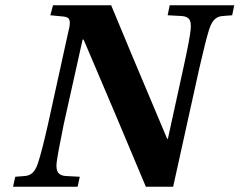

<svg xmlns="http://www.w3.org/2000/svg" viewBox="-20 -712 913 732"><path d="M29.8 0 38.1 -38.1 75.2 -41Q93.3 -42.5 105 -54Q116.7 -65.4 125 -90.8Q139.6 -134.8 163.1 -238.8L241.2 -594.2Q248.5 -621.1 245.1 -634.3Q241.7 -647.5 222.2 -648.9L171.9 -653.8L182.1 -691.9H403.8Q459 -557.6 617.2 -183.1H620.1L679.2 -453.1Q704.6 -568.8 707 -601.1Q709.5 -626.5 701.9 -637.9Q694.3 -649.4 672.9 -650.9L619.1 -653.8L627 -691.9H873L865.2 -653.8L828.1 -650.9Q810.1 -649.4 798.1 -637.9Q786.1 -626.5 777.8 -601.1Q765.1 -562 740.2 -453.1L640.1 0H536.1Q418.9 -280.3 298.8 -561H294.9L223.1 -238.8Q199.2 -121.1 195.8 -90.8Q193.4 -65.9 201.4 -54.2Q209.5 -42.5 230 -41L284.2 -38.1L275.9 0Z"/></svg>

Font: Linguistics Pro
Style: Bold Italic
Weight: 700
Italic angle: -12°
Designer: Stefan Peev, Context Ltd
Foundry: Stefan Peev, Context Ltd
Version: Version 001.000